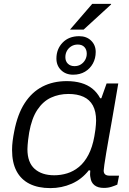

<svg xmlns="http://www.w3.org/2000/svg" viewBox="-20 -955 663 987"><path d="M239 12Q176 12 132 -10Q88 -32 65 -75.5Q42 -119 42 -184Q42 -207 45 -230.5Q48 -254 53 -279Q70 -368 107 -425Q144 -482 198.5 -510Q253 -538 323 -538Q364 -538 397 -528.5Q430 -519 454.5 -499.5Q479 -480 495 -450H501L528 -526H588L568 -409Q562 -373 554.5 -331Q547 -289 539.5 -247Q532 -205 526 -169Q520 -133 516.5 -108.5Q513 -84 513 -78Q513 -65 520.5 -58.5Q528 -52 543 -52H592L583 -6Q572 -1 554 5Q536 11 514 11Q483 11 465.5 -3Q448 -17 445 -42Q443 -50 443 -59Q443 -68 444 -78L437 -80Q400 -33 348.5 -10.5Q297 12 239 12ZM259 -54Q293 -54 325.5 -64Q358 -74 386 -97Q414 -120 434.5 -159Q455 -198 465 -254Q469 -275 470.5 -289Q472 -303 473 -314.5Q474 -326 474 -335Q474 -382 457.5 -412.5Q441 -443 409 -457.5Q377 -472 332 -472Q283 -472 242 -453Q201 -434 172 -390.5Q143 -347 130 -274Q126 -251 124.5 -235.5Q123 -220 122 -209Q121 -198 121 -188Q121 -120 158 -87Q195 -54 259 -54ZM356 -571Q318 -571 294 -594.5Q270 -618 270 -654Q270 -703 302 -736Q334 -769 387 -769Q425 -769 448.5 -746Q472 -723 472 -688Q472 -655 457.5 -628.5Q443 -602 417 -586.5Q391 -571 356 -571ZM363 -615Q382 -615 396 -624Q410 -633 418 -647.5Q426 -662 426 -679Q426 -700 414 -713Q402 -726 380 -726Q361 -726 346.5 -717Q332 -708 324 -693.5Q316 -679 316 -661Q316 -640 329 -627.5Q342 -615 363 -615ZM340 -803 454 -935H551V-932L410 -803Z"/></svg>

Font: Archivo SemiExpanded Light
Style: Italic
Weight: 300
Width: 6
Italic angle: -10°
Designer: Hector Gatti
Foundry: Omnibus-Type
Version: Version 2.001